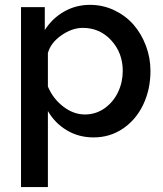

<svg xmlns="http://www.w3.org/2000/svg" viewBox="-20 -552 668 785"><path d="M175.8 -98.1V212.9H65.9V-522.9H163.1V-429.2Q193.8 -477.1 241.9 -504.6Q290 -532.2 348.1 -532.2Q400.4 -532.2 446.8 -510.3Q493.2 -488.3 525.4 -451.7Q557.6 -415 576.4 -365.5Q595.2 -315.9 595.2 -262.2Q595.2 -187 565.9 -125Q536.6 -63 483.2 -26.6Q429.7 9.8 362.8 9.8Q301.8 9.8 253.2 -19.3Q204.6 -48.3 175.8 -98.1ZM481.9 -262.2Q481.9 -335.4 435.1 -386.7Q388.2 -438 318.8 -438Q274.9 -438 231.2 -407.7Q187.5 -377.4 175.8 -335V-198.2Q196.3 -148.9 238.3 -116.5Q280.3 -84 327.1 -84Q372.1 -84 408 -109.6Q443.8 -135.3 462.9 -175.8Q481.9 -216.3 481.9 -262.2Z"/></svg>

Font: Rawline SemiBold
Style: Regular
Weight: 600
Designer: Matt McInerney, Pablo Impallari, Rodrigo Fuenzalida
Foundry: Matt McInerney, Pablo Impallari, Rodrigo Fuenzalida
Version: Version 4.020;PS 004.020;hotconv 1.0.88;makeotf.lib2.5.64775